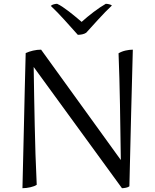

<svg xmlns="http://www.w3.org/2000/svg" viewBox="-20 -982 813 1009"><path d="M660 -3Q654 2 642 4.5Q630 7 621 7L157 -630Q158 -552 159.5 -476Q161 -400 162.5 -324Q164 -248 166.5 -170.5Q169 -93 173 -11Q162 -3 140 2Q118 7 98 7Q100 -80 102 -162.5Q104 -245 106 -330.5Q108 -416 110 -507.5Q112 -599 115 -703Q132 -711 153.5 -716Q175 -721 196 -721L615 -141Q613 -289 610.5 -432Q608 -575 603 -702Q620 -712 640.5 -716.5Q661 -721 678 -721Q673 -561 669 -379Q665 -197 660 -3ZM568 -953Q533 -920 498 -881.5Q463 -843 433 -810Q424 -804 412 -801.5Q400 -799 389 -799Q356 -836 318.5 -877.5Q281 -919 247 -951Q253 -957 263 -959.5Q273 -962 280 -962Q292 -957 308.5 -946Q325 -935 342.5 -921.5Q360 -908 377.5 -893.5Q395 -879 409 -867Q422 -879 438.5 -892.5Q455 -906 472 -919Q489 -932 505.5 -943Q522 -954 536 -962Q544 -962 554 -959.5Q564 -957 568 -953Z"/></svg>

Font: Gotu
Style: Regular
Weight: 400
Designer: Sarang Kulkarni & Kailash Malviya
Foundry: Ek Type
Version: Version 2.320;hotconv 1.0.109;makeotfexe 2.5.65596; ttfautoh